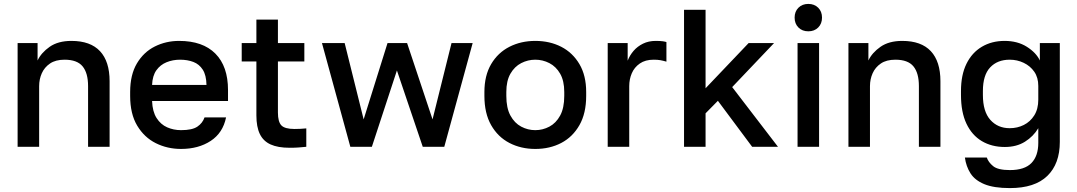

<svg xmlns="http://www.w3.org/2000/svg" viewBox="-20 -750 5505 981"><path d="M70 0V-530H172V-441Q191 -481 234 -511Q277 -541 345 -541Q442 -541 491 -488.5Q540 -436 540 -335V0H430V-310Q430 -377 402 -411Q374 -445 310 -445Q264 -445 235.5 -425.5Q207 -406 193.5 -375.5Q180 -345 180 -310V0Z M905 11Q835 11 776 -18.5Q717 -48 681 -108Q645 -168 645 -260V-280Q645 -368 679.5 -426Q714 -484 771 -512.5Q828 -541 895 -541Q1016 -541 1080.5 -476Q1145 -411 1145 -290V-234H757Q759 -180 780 -147Q801 -114 834 -99.5Q867 -85 905 -85Q962 -85 988.5 -103Q1015 -121 1025 -150H1135Q1119 -71 1056.5 -30Q994 11 905 11ZM900 -445Q863 -445 831 -432Q799 -419 779 -391Q759 -363 757 -316H1035Q1034 -366 1016 -394Q998 -422 968 -433.5Q938 -445 900 -445Z M1460 5Q1400 5 1362.5 -12Q1325 -29 1307.5 -65.5Q1290 -102 1290 -160V-436H1215V-530H1290V-650H1400V-530H1535V-436H1400V-175Q1400 -128 1417.5 -109.5Q1435 -91 1485 -91Q1515 -91 1545 -94V0Q1526 2 1506 3.5Q1486 5 1460 5Z M1770 0 1625 -530H1741L1838 -140L1960 -530H2060L2190 -140L2287 -530H2395L2250 0H2140L2008 -390L1880 0Z M2715 11Q2642 11 2583 -19.5Q2524 -50 2489.5 -110.5Q2455 -171 2455 -260V-280Q2455 -364 2489.5 -422.5Q2524 -481 2583 -511Q2642 -541 2715 -541Q2789 -541 2847.5 -511Q2906 -481 2940.5 -422.5Q2975 -364 2975 -280V-260Q2975 -171 2940.5 -110.5Q2906 -50 2847.5 -19.5Q2789 11 2715 11ZM2715 -85Q2753 -85 2787 -103Q2821 -121 2842 -159.5Q2863 -198 2863 -260V-280Q2863 -337 2842 -373.5Q2821 -410 2787 -427.5Q2753 -445 2715 -445Q2677 -445 2643 -427.5Q2609 -410 2588 -373.5Q2567 -337 2567 -280V-260Q2567 -198 2588 -159.5Q2609 -121 2643 -103Q2677 -85 2715 -85Z M3085 0V-530H3187V-440Q3198 -468 3217.5 -490.5Q3237 -513 3265.5 -527Q3294 -541 3330 -541Q3355 -541 3367.5 -539Q3380 -537 3385 -535V-435Q3368 -440 3354 -442.5Q3340 -445 3320 -445Q3277 -445 3249 -425.5Q3221 -406 3208 -375.5Q3195 -345 3195 -310V0Z M3475 0V-700H3585V-299L3805 -530H3935L3721 -305L3955 0H3823L3648 -235L3585 -171V0Z M4055 0V-530H4165V0ZM4110 -590Q4079 -590 4059.5 -609.5Q4040 -629 4040 -660Q4040 -691 4059.5 -710.5Q4079 -730 4110 -730Q4141 -730 4160.5 -710.5Q4180 -691 4180 -660Q4180 -629 4160.5 -609.5Q4141 -590 4110 -590Z M4315 0V-530H4417V-441Q4436 -481 4479 -511Q4522 -541 4590 -541Q4687 -541 4736 -488.5Q4785 -436 4785 -335V0H4675V-310Q4675 -377 4647 -411Q4619 -445 4555 -445Q4509 -445 4480.5 -425.5Q4452 -406 4438.5 -375.5Q4425 -345 4425 -310V0Z M5140 211Q5058 211 5009.5 191Q4961 171 4938.5 135.5Q4916 100 4910 55H5022Q5030 79 5054.5 99Q5079 119 5140 119Q5215 119 5250 83Q5285 47 5285 -20V-95Q5260 -53 5217 -26Q5174 1 5114 1Q5047 1 4996.5 -29Q4946 -59 4918 -118Q4890 -177 4890 -265V-285Q4890 -367 4918 -424Q4946 -481 4996.5 -511Q5047 -541 5113 -541Q5179 -541 5226.5 -511Q5274 -481 5293 -441V-530H5395V-25Q5395 87 5331 149Q5267 211 5140 211ZM5139 -95Q5178 -95 5211 -111.5Q5244 -128 5264.5 -160.5Q5285 -193 5285 -241V-311Q5285 -354 5264.5 -383.5Q5244 -413 5210.5 -429Q5177 -445 5139 -445Q5076 -445 5039 -405.5Q5002 -366 5002 -285V-265Q5002 -180 5040 -137.5Q5078 -95 5139 -95Z"/></svg>

Font: Golos Text Medium
Style: Regular
Weight: 500
Designer: A.Korolkova, Vitaly Kuzmin
Foundry: ParaType Ltd
Version: Version 2.004